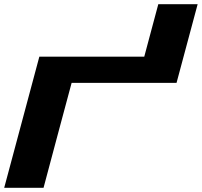

<svg xmlns="http://www.w3.org/2000/svg" viewBox="-20 -895 962 915"><path d="M0 0H187.5Q209.5 -83 254.2 -250Q298.8 -417 321.3 -500H821.3Q838.4 -562.5 871.6 -687.5Q904.8 -812.5 921.9 -875H734.4Q723.1 -833 700.9 -750Q678.7 -667 667.5 -625H167.5Q139.6 -520.5 83.7 -312.3Q27.8 -104 0 0Z"/></svg>

Font: Faithful 32x
Style: SemiboldOblique
Weight: 400
Foundry: Faithful Resource Pack
Version: Version 1.0; January 27, 2023